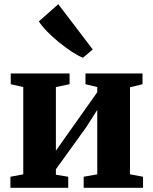

<svg xmlns="http://www.w3.org/2000/svg" viewBox="-20 -892 729 912"><path d="M29.5 0V-52.5L90.5 -64V-478.5L31 -492V-543H310.5V-492L245.5 -478.5V-176L298 -250.5L442 -454V-478.5L386 -492V-543H657V-492L597.5 -477.5V-64L659.5 -52.5V0H377.5V-52.5L442 -64V-370L390 -288.5L245.5 -88V-62L304 -52.5V0ZM373.5 -618Q351.5 -626.5 321.8 -646Q292 -665.5 261 -690.5Q230 -715.5 204.2 -742Q178.5 -768.5 164.5 -790.5L257 -872L420.5 -657L374.5 -618Z"/></svg>

Font: Merriweather 48pt ExtraBold
Style: Regular
Weight: 800
Version: Version 2.100